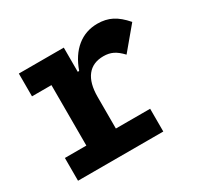

<svg xmlns="http://www.w3.org/2000/svg" viewBox="-123 -684 846 825"><g transform="rotate(-30 300.0 -271.5)"><path d="M148.5 -55V-526H275V-406H282Q305.5 -472.5 349 -507.8Q392.5 -543 451 -543Q491 -543 522 -527.2Q553 -511.5 585 -474.5L493.5 -365Q470.5 -389.5 450.2 -399.2Q430 -409 403.5 -409Q350.5 -409 322.8 -373.5Q295 -338 295 -270V-55ZM42 0V-113H465V0ZM52 -413V-526H215.5V-413Z"/></g></svg>

Font: Google Sans Code
Style: Regular
Weight: 400
Monospace: yes
Designer: Google Sans Code Authors
Foundry: Google LLC
Version: Version 6.000